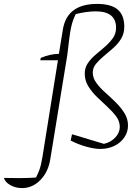

<svg xmlns="http://www.w3.org/2000/svg" viewBox="-154 -754 714 981"><path d="M-41 207Q-74 207 -101 192Q-128 177 -134 155Q-103 156 -57 156Q-11 156 30 153Q41 131 46.5 116Q52 101 55.5 85.5Q59 70 63 47L142 -446H52L54 -458Q101 -478 147 -479L167 -602Q188 -734 342 -734Q413 -734 447 -705.5Q481 -677 481 -617Q481 -582 464.5 -555.5Q448 -529 424 -508Q400 -487 376.5 -467.5Q353 -448 336.5 -428Q320 -408 320 -383Q320 -356 338 -331Q356 -306 383 -282Q410 -258 436.5 -232Q463 -206 481.5 -176.5Q500 -147 500 -113Q500 -79 481 -51.5Q462 -24 430 -8.5Q398 7 358 7Q328 7 285.5 -5Q243 -17 207 -36L214 -68L377 -19Q412 -27 435 -51.5Q458 -76 458 -106Q458 -134 440 -158.5Q422 -183 395.5 -207.5Q369 -232 342 -258Q315 -284 297 -313.5Q279 -343 279 -378Q279 -408 295 -431.5Q311 -455 335 -475Q359 -495 382.5 -515.5Q406 -536 422.5 -559Q439 -582 439 -612Q439 -696 335 -696Q312 -696 286.5 -692.5Q261 -689 233 -682Q224 -664 218.5 -648Q213 -632 208.5 -610.5Q204 -589 200 -557Q196 -525 190 -474L103 59Q93 124 52.5 165.5Q12 207 -41 207Z"/></svg>

Font: Piazzolla ExtraLight
Style: Italic
Weight: 200
Italic angle: -11.3°
Designer: Juan Pablo del Peral
Foundry: Huerta Tipografica
Version: Version 1.330